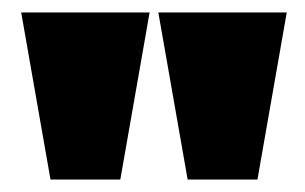

<svg xmlns="http://www.w3.org/2000/svg" viewBox="-20 -720 490 308"><path d="M61 -432 14 -700H220L173 -432ZM281 -432 234 -700H440L393 -432Z"/></svg>

Font: Trispace Condensed ExtraBold
Style: Regular
Weight: 800
Width: 3
Designer: Tyler Finck
Foundry: Etcetera Type Company
Version: Version 1.210; ttfautohint (v1.8.3)